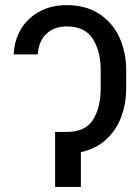

<svg xmlns="http://www.w3.org/2000/svg" viewBox="-20 -737 551 757"><path d="M377 -388.7V-460Q377 -533.7 346.2 -583.3Q315.4 -632.8 243.2 -632.8Q192.4 -632.8 162.1 -602.8Q131.8 -572.8 128.9 -522.5H34.2Q36.1 -578.1 62.7 -622.3Q89.4 -666.5 136 -691.7Q182.6 -716.8 243.2 -716.8Q318.8 -716.8 371.8 -681.9Q424.8 -647 451.2 -588.6Q477.5 -530.3 477.5 -460V-388.7Q477.5 -327.6 457.5 -274.9Q437.5 -222.2 397.2 -185.8Q356.9 -149.4 298.8 -137.2V0H197.3V-216.8H243.2Q316.9 -216.8 346.9 -265.1Q377 -313.5 377 -388.7Z"/></svg>

Font: Pretendard
Style: Regular
Weight: 400
Designer: Base glyphs from Inter by Rasmus Andersson; Hangeul glyphs from Noto Sans CJK(Source Han Sans) by Jang Soo-young and Kan
Foundry: Kil Hyung-jin
Version: Version 1.309